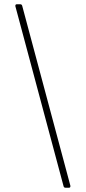

<svg xmlns="http://www.w3.org/2000/svg" viewBox="-20 -770 402 900"><path d="M287 110Q280 110 278 103L52 -741V-743Q52 -750 59 -750H75Q82 -750 84 -743L310 101V103Q310 110 303 110Z"/></svg>

Font: LINE Seed Sans TH App Thin
Style: Regular
Weight: 250
Designer: Dalton Maag Ltd | Thai characters by Cadson Demak Co.,Ltd.
Foundry: Dalton Maag Ltd
Version: Version 1.003